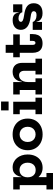

<svg xmlns="http://www.w3.org/2000/svg" viewBox="1300 -2124 1034 3674"><g transform="rotate(-90 1817.0 -287.0)"><path d="M28.5 210V85H112V-426H28.5V-551H264V-356.5L261 -291V-263L264 -187V85H343V210ZM443 11.5Q383 11.5 332.2 -14.8Q281.5 -41 244 -94Q206.5 -147 186.5 -226.5L261 -274.5Q261 -229 277.2 -194.5Q293.5 -160 325 -140.5Q356.5 -121 401 -121Q444.5 -121 476 -140.5Q507.5 -160 524.2 -194.8Q541 -229.5 541 -275.5Q541 -321.5 523.5 -356.5Q506 -391.5 474.5 -411Q443 -430.5 401 -430.5Q357 -430.5 325.8 -411Q294.5 -391.5 277.8 -356.2Q261 -321 261 -274.5L246 -397H269Q279 -449.5 301.8 -486.5Q324.5 -523.5 361.2 -543Q398 -562.5 450 -562.5Q506.5 -562.5 552.2 -540.2Q598 -518 630.5 -478.5Q663 -439 680.5 -387Q698 -335 698 -275.5Q698 -188.5 666.2 -123.8Q634.5 -59 577.2 -23.8Q520 11.5 443 11.5Z M1082.5 11.5Q991 11.5 923 -24.8Q855 -61 817.2 -125.2Q779.5 -189.5 779.5 -274Q779.5 -359.5 817.2 -424.5Q855 -489.5 923 -526Q991 -562.5 1082.5 -562.5Q1173.5 -562.5 1241.8 -526Q1310 -489.5 1347.5 -424.5Q1385 -359.5 1385 -274Q1385 -189.5 1347.5 -125.2Q1310 -61 1242 -24.8Q1174 11.5 1082.5 11.5ZM1082.5 -123Q1125.5 -123 1158.2 -141.8Q1191 -160.5 1209.5 -194.5Q1228 -228.5 1228 -274.5Q1228 -320 1209.5 -354.8Q1191 -389.5 1158.2 -409Q1125.5 -428.5 1082.5 -428.5Q1039.5 -428.5 1006.8 -409Q974 -389.5 955.5 -354.8Q937 -320 937 -274.5Q937 -228.5 955.5 -194.5Q974 -160.5 1006.8 -141.8Q1039.5 -123 1082.5 -123Z M1707 -125H1785.5V0H1469V-125H1555V-426H1469V-551H1707ZM1541.5 -783.5H1711.5V-639.5H1541.5Z M2084 -125H2154.5V0H1846V-125H1932V-426H1846V-551H2084ZM2299.5 -125V-336.5Q2299.5 -383.5 2277.2 -411.2Q2255 -439 2211.5 -439Q2174.5 -439 2145.8 -418.8Q2117 -398.5 2100.5 -360.8Q2084 -323 2084 -271L2057.5 -386.5H2089.5Q2097.5 -445 2122.8 -484Q2148 -523 2187.8 -542.8Q2227.5 -562.5 2279 -562.5Q2362.5 -562.5 2407 -513.8Q2451.5 -465 2451.5 -374V-125H2531V0H2229V-125Z M2795.5 -179.5Q2795.5 -152.5 2805.2 -139Q2815 -125.5 2833.5 -125.5Q2852 -125.5 2861.8 -139.2Q2871.5 -153 2871.5 -179.5V-232H3002V-180.5Q3002 -121.5 2983.5 -78.8Q2965 -36 2925.5 -13Q2886 10 2823.5 10Q2761 10 2721.2 -13.5Q2681.5 -37 2662.5 -79.5Q2643.5 -122 2643.5 -179.5V-425.5H2558V-551H2643.5V-695.5H2795.5V-551H2996.5L2995.5 -425.5H2795.5Z M3402 10Q3353 10 3318.8 -3.8Q3284.5 -17.5 3264.8 -43.5Q3245 -69.5 3239 -106.5H3216L3234 -178Q3241.5 -146.5 3277.5 -125.8Q3313.5 -105 3363 -105Q3401.5 -105 3420.5 -118.2Q3439.5 -131.5 3439.5 -157Q3439.5 -183 3415.2 -197.2Q3391 -211.5 3328 -218.5Q3199.5 -234.5 3141.2 -282Q3083 -329.5 3083 -405Q3083 -476 3132 -519Q3181 -562 3269 -562Q3314 -562 3344.5 -548.8Q3375 -535.5 3391.8 -509.5Q3408.5 -483.5 3413.5 -446.5H3436.5L3419 -377Q3411.5 -410 3379 -430Q3346.5 -450 3304 -450Q3270 -450 3253 -437.2Q3236 -424.5 3236 -405Q3236 -380.5 3266.2 -366Q3296.5 -351.5 3360 -343Q3483 -327.5 3537.5 -283.5Q3592 -239.5 3592 -159.5Q3592 -80.5 3544 -35.2Q3496 10 3402 10ZM3082 0V-178H3234V0ZM3419 -377V-552.5H3571V-377Z"/></g></svg>

Font: Hepta Slab
Style: Bold
Weight: 700
Designer: Michael LaGattuta
Foundry: Michael LaGattuta
Version: Version 1.100